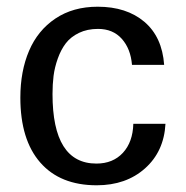

<svg xmlns="http://www.w3.org/2000/svg" viewBox="-20 -532 548 566"><path d="M463.9 -340.8H369.1Q365.2 -388.2 339.1 -417.5Q313 -446.8 269 -446.8Q237.3 -446.8 212.9 -435.1Q188.5 -423.3 174.1 -404.5Q159.7 -385.7 150.4 -359.6Q141.1 -333.5 137.9 -308.3Q134.8 -283.2 134.8 -254.9Q134.8 -49.8 264.2 -49.8Q313 -49.8 342.3 -81.5Q371.6 -113.3 373 -167H467.8Q463.4 -85.4 407.5 -35.6Q351.6 14.2 265.1 14.2Q157.2 14.2 98.6 -53Q40 -120.1 40 -244.1Q40 -322.3 65.7 -382.3Q91.3 -442.4 143.3 -477.3Q195.3 -512.2 268.1 -512.2Q353 -512.2 405.5 -467.8Q458 -423.3 463.9 -340.8Z"/></svg>

Font: Perun
Style: Regular
Weight: 400
Version: Version 1.0000